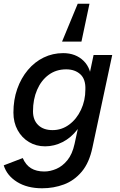

<svg xmlns="http://www.w3.org/2000/svg" viewBox="-51 -825 646 1030"><path d="M175 185Q95 185 40.5 151Q-14 117 -31 62L71 23Q87 60 115.5 77.5Q144 95 187 95Q218 95 251 81Q284 67 310.5 34.5Q337 2 349 -53L374 -168L410 -265L425 -407L451 -530H551L445 -34Q428 48 387.5 96Q347 144 292 164.5Q237 185 175 185ZM191 -40Q143 -40 104.5 -63Q66 -86 43.5 -127Q21 -168 21 -221Q21 -290 41.5 -348Q62 -406 98.5 -449.5Q135 -493 183.5 -516.5Q232 -540 288 -540Q355 -540 397.5 -498.5Q440 -457 440 -380L413 -236Q398 -174 364 -130Q330 -86 285 -63Q240 -40 191 -40ZM231 -127Q280 -127 320 -156.5Q360 -186 383.5 -236Q407 -286 407 -345Q409 -400 380 -426.5Q351 -453 304 -453Q250 -453 210 -423.5Q170 -394 148 -343Q126 -292 126 -228Q126 -181 154 -154Q182 -127 231 -127ZM282 -602 366 -805H429L386 -602Z"/></svg>

Font: Radio Canada Big
Style: Italic
Weight: 400
Italic angle: -12°
Designer: Étienne Aubert Bonn
Foundry: Coppers and Brasses
Version: Version 1.001